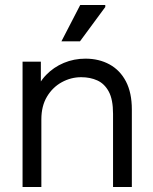

<svg xmlns="http://www.w3.org/2000/svg" viewBox="-20 -746 611 766"><path d="M70 0V-500H143V-355L121 -374Q134 -416 164 -447Q194 -478 234.5 -495Q275 -512 321 -512Q375 -512 417 -489Q459 -466 482.5 -421Q506 -376 506 -309V0H431V-292Q431 -349 414 -380.5Q397 -412 368.5 -425Q340 -438 304 -438Q263 -438 226.5 -418Q190 -398 167.5 -360.5Q145 -323 145 -270V0ZM225 -581 300 -726H400V-718L299 -581Z"/></svg>

Font: Fustat
Style: Regular
Weight: 400
Designer: Mohamed Gaber, Khaled Hosny, Laura Garcia Mut
Foundry: Kief Type Foundry, Alif Type Foundry, Hard Type Foundry
Version: Version 1.007